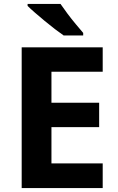

<svg xmlns="http://www.w3.org/2000/svg" viewBox="-20 -954 600 974"><path d="M501 0H90V-714H501V-590H241V-433H483V-309H241V-125H501ZM287 -934Q302 -912 322.5 -884.5Q343 -857 364.5 -831.5Q386 -806 402 -787V-774H303Q284 -787 258.5 -806.5Q233 -826 206.5 -848Q180 -870 157 -890Q134 -910 120 -924V-934Z"/></svg>

Font: Noto Sans Gunjala Gondi
Style: Regular
Weight: 400
Designer: Ek Type
Foundry: Ek Type
Version: Version 1.004